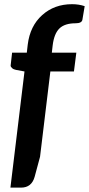

<svg xmlns="http://www.w3.org/2000/svg" viewBox="-20 -755 416 899"><path d="M36.6 -508.3H105.5L109.9 -546.4Q120.6 -633.3 177.5 -684.3Q234.4 -735.4 317.4 -735.4Q349.6 -735.4 376.5 -726.1L365.7 -662.1Q362.3 -646 334 -646Q283.2 -646 258.3 -621.8Q233.4 -597.7 226.6 -542.5L222.7 -508.3H337.4L326.2 -420.4H215.8L167.5 -21L142.1 73.2Q127.9 123.5 78.6 123.5H28.8L94.7 -420.4L55.2 -427.7Q43.9 -429.7 36.9 -435.8Q29.8 -441.9 29.8 -447.8Q29.8 -453.6 36.6 -508.3Z"/></svg>

Font: Lato-BoldItalic
Style: Bold Italic
Weight: 700
Italic angle: -7°
Designer: Lukasz Dziedzic
Foundry: tyPoland Lukasz Dziedzic
Version: Version 1.104; Western+Polish opensource